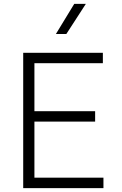

<svg xmlns="http://www.w3.org/2000/svg" viewBox="-20 -973 630 993"><path d="M100 0V-700H512V-646H158V-398H472V-344H158V-54H515V0ZM269 -797 364 -953H424L323 -797Z"/></svg>

Font: Geologica Roman Thin
Style: Regular
Weight: 250
Designer: Sindre Bremnes, Frode Helland
Foundry: Monokrom Skriftforlag AS
Version: Version 1.010;gftools[0.9.28]